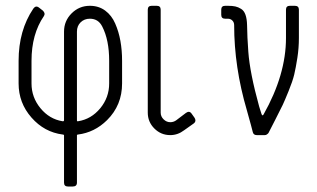

<svg xmlns="http://www.w3.org/2000/svg" viewBox="-20 -475 1116 675"><path d="M295.9 -409.2Q276.4 -409.2 263.4 -396.5Q250.5 -383.8 250.5 -363.8V-52.7Q250.5 -49.8 251.2 -49.1Q252 -48.3 254.9 -48.8Q300.8 -56.2 332.3 -94.2Q363.8 -132.3 363.8 -181.6V-261.2Q363.8 -334.5 339.4 -381.8Q325.7 -409.2 295.9 -409.2ZM295.9 -454.6Q327.1 -454.6 349.9 -437.7Q372.6 -420.9 385 -392.3Q397.5 -363.8 403.3 -331.1Q409.2 -298.3 409.2 -261.2V-181.6Q409.2 -105 356.4 -52.7Q312.5 -9.3 253.9 -2Q250.5 -2 250.5 1V167Q250.5 180.7 235.8 180.7H218.8Q205.1 180.7 205.1 167V1Q205.1 -2 200.7 -2Q135.7 -10.3 90.6 -61.8Q45.4 -113.3 45.4 -181.6V-261.2Q45.4 -368.2 97.2 -444.8Q106 -457 117.2 -448.2L130.9 -437.5Q140.6 -427.7 134.3 -418.5Q90.8 -355 90.8 -261.2V-181.6Q90.8 -132.8 122.3 -94.5Q153.8 -56.2 199.7 -48.8Q205.1 -47.9 205.1 -52.7V-363.8Q205.1 -401.4 231.7 -428Q258.3 -454.6 295.9 -454.6Z M578.6 0Q545.9 0 522.7 -23.2Q499.5 -46.4 499.5 -79.1V-440.9Q499.5 -454.6 513.2 -454.6H531.2Q544.9 -454.6 544.9 -440.9V-79.1Q544.9 -65.4 555.2 -55.4Q565.4 -45.4 578.6 -45.4Q589.8 -45.4 599.1 -51.8L633.8 -78.1Q646 -86.9 653.8 -75.2L663.6 -61.5Q667 -56.6 667 -51.8Q667 -45.4 661.1 -41L627.4 -17.1Q605 0 578.6 0Z M847.7 -87.9Q803.2 -239.3 803.2 -386.7Q803.2 -396.5 796.9 -402.8Q790.5 -409.2 781.2 -409.2H771.5Q757.8 -409.2 757.8 -422.9V-440.9Q757.8 -454.6 771.5 -454.6H781.2Q796.9 -454.6 807.1 -452.4Q817.4 -450.2 827.6 -443.8Q837.9 -437.5 843 -423.1Q848.1 -408.7 848.6 -386.7Q849.1 -345.7 853 -293Q858.4 -218.8 891.1 -100.6Q891.6 -99.1 895 -88.1Q898.4 -77.1 899.4 -74.2Q902.8 -65.4 906.7 -72.8Q985.4 -212.4 985.4 -341.3V-440.9Q985.4 -454.6 999 -454.6H1016.6Q1030.8 -454.6 1030.8 -440.9V-341.3Q1030.8 -306.2 1025.4 -271.5Q1020 -236.8 1014.4 -213.1Q1008.8 -189.5 994.6 -154.8Q980.5 -120.1 973.9 -106.2Q967.3 -92.3 947.8 -54.2Q928.2 -16.1 923.8 -7.3Q917.5 0 911.1 0H882.8Q871.1 0 868.7 -10.7Q866.2 -22 847.7 -87.9Z"/></svg>

Font: GOSTRUS
Style: type A
Weight: 200
Designer: Юрий и Татьяна Кривогуз
Version: Version 01.0